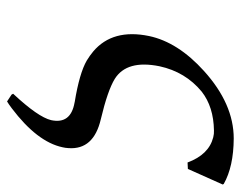

<svg xmlns="http://www.w3.org/2000/svg" viewBox="-88 -390 673 536"><g transform="rotate(90 248.0 -122.5)"><path d="M265.1 4.9Q184.6 -8.3 149.4 -28.8Q135.7 -37.1 124 -46.9Q60.1 -101.1 81.1 -202.6Q98.1 -283.2 178.7 -356Q270.5 -439 367.2 -439Q445.8 -438.5 494.1 -411.1L495.6 -408.2L452.1 -311L434.1 -310.1Q412.1 -369.6 363.8 -381.8Q354 -384.3 344.7 -383.8Q278.8 -382.8 236.3 -349.6Q181.2 -304.2 165.5 -231.9Q147 -140.6 200.7 -106.9Q233.4 -86.9 313.5 -67.9Q398.9 -47.9 394 22Q393.6 30.8 391.6 39.1Q376.5 109.9 282.7 180.7Q271 189.5 263.7 193.8L244.6 181.2L242.2 176.8Q307.1 107.4 315.9 70.8Q327.6 16.1 267.1 5.4Q265.6 4.9 265.1 4.9Z"/></g></svg>

Font: Linux Biolinum Slanted O
Style: Slanted
Weight: 400
Designer: Philipp H. Poll
Foundry: Philipp H. Poll
Version: Version 1.0.4